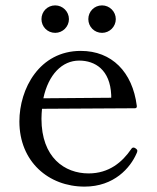

<svg xmlns="http://www.w3.org/2000/svg" viewBox="-20 -679 583 713"><path d="M185 -557C213 -557 236 -580 236 -608C236 -636 213 -659 185 -659C156 -659 134 -636 134 -608C134 -580 156 -557 185 -557ZM359 -557C387 -557 410 -580 410 -608C410 -636 387 -659 359 -659C330 -659 308 -636 308 -608C308 -580 330 -557 359 -557ZM485 -127C482 -129 479 -131 476 -131C473 -131 470 -130 467 -125C434 -77 385 -35 309 -35C220 -35 134 -94 134 -238C134 -251 135 -263 136 -275L481 -277C486 -277 489 -280 488 -286C472 -412 395 -490 280 -490C126 -490 52 -349 52 -228C52 -79 160 14 294 14C404 14 464 -56 487 -109C489 -113 490 -116 490 -119C490 -122 488 -125 485 -127ZM274 -454C333 -454 389 -420 393 -326V-316L141 -314C160 -403 211 -454 274 -454Z"/></svg>

Font: Shippori Mincho OTF
Style: Regular
Weight: 400
Designer: FONTDASU
Foundry: FONTDASU / Google Inc. / but / Adobe
Version: Version 3.300;hotconv 1.0.109;makeotfexe 2.5.65596